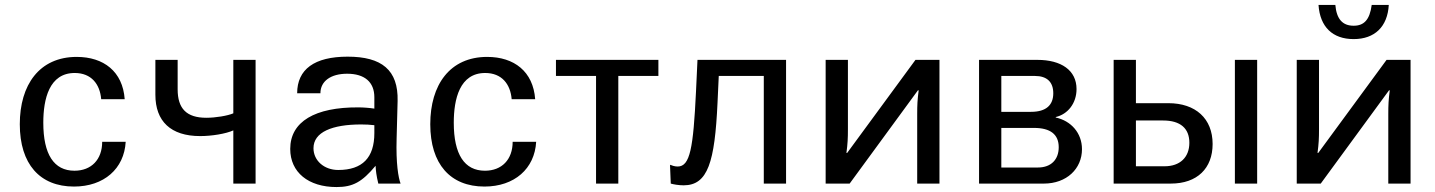

<svg xmlns="http://www.w3.org/2000/svg" viewBox="-20 -742 5801 776"><path d="M60 -240C60 -79 141 12 279 12C400 12 482 -60 488 -169H393C393 -97 349 -52 281 -52C198 -52 155 -118 155 -246C155 -342 179 -447 282 -447C349 -447 384 -402 389 -341H484C476 -453 399 -512 290 -512C139 -512 60 -399 60 -240Z M608 -359C608 -252 670 -192 789 -192C835 -192 892 -201 923 -215V0H1013V-500H923V-284C900 -274 851 -266 814 -266C734 -266 698 -303 698 -381V-500H608Z M1493 -204C1493 -105 1445 -55 1347 -55C1290 -55 1247 -93 1247 -143C1247 -208 1322 -239 1440 -239C1462 -239 1473 -238 1493 -236ZM1153 -140C1153 -46 1226 14 1340 14C1406 14 1443 -6 1498 -72C1499 -52 1501 -33 1509 0H1599C1590 -24 1580 -81 1583 -182L1587 -334C1590 -459 1523 -513 1385 -513C1251 -513 1181 -462 1181 -365H1275C1275 -414 1317 -444 1383 -444C1454 -444 1493 -410 1493 -349V-303C1474 -306 1448 -308 1428 -308C1254 -309 1153 -251 1153 -140Z M1719 -240C1719 -79 1800 12 1938 12C2059 12 2141 -60 2147 -169H2052C2052 -97 2008 -52 1940 -52C1857 -52 1814 -118 1814 -246C1814 -342 1838 -447 1941 -447C2008 -447 2043 -402 2048 -341H2143C2135 -453 2058 -512 1949 -512C1798 -512 1719 -399 1719 -240Z M2389 0H2479V-435H2641V-500H2227V-435H2389Z M2688 -74 2691 0C2701 3 2723 7 2743 7C2841 7 2869 -87 2880 -327L2885 -435H3067V0H3157V-500H2799L2793 -372C2782 -143 2769 -69 2719 -69C2707 -69 2695 -73 2690 -76Z M3317 0H3414L3690 -377H3693C3688 -339 3687 -318 3687 -280V0H3777V-500H3680L3404 -124H3401C3406 -162 3407 -183 3407 -220V-500H3317Z M4159 -225C4225 -225 4259 -199 4259 -147C4259 -97 4228 -65 4175 -65H4027V-225ZM4163 -435C4211 -435 4237 -411 4237 -365C4237 -318 4209 -290 4147 -290H4027V-435ZM4199 0C4291 0 4353 -60 4353 -139C4353 -205 4308 -254 4247 -267V-269C4295 -280 4331 -324 4331 -382C4331 -458 4269 -500 4173 -500H3937V0Z M4681 -255C4751 -255 4787 -223 4787 -165C4787 -106 4749 -70 4687 -70H4571V-255ZM4712 0C4819 0 4881 -62 4881 -160C4881 -263 4812 -325 4702 -325H4571V-500H4481V0ZM5061 -500H4971V0H5061Z M5221 0H5318L5594 -377H5597C5592 -339 5591 -318 5591 -280V0H5681V-500H5584L5308 -124H5305C5310 -162 5311 -183 5311 -220V-500H5221ZM5451 -638C5406 -638 5382 -665 5377 -722H5309C5315 -633 5366 -584 5451 -584C5536 -584 5588 -634 5593 -722H5524C5516 -662 5493 -638 5451 -638Z"/></svg>

Font: Perun
Style: Regular
Weight: 400
Foundry: Copyright (c) Stefan Peev, Context Ltd, 2016
Version: Version 1.089